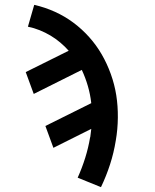

<svg xmlns="http://www.w3.org/2000/svg" viewBox="-20 -548 640 791"><path d="M396 223 300 184Q318 144 331 102.5Q344 61 351 19Q351 18 351.5 17.5Q352 17 352 16Q353 8 354 -0.5Q355 -9 356 -17L200 61L167 -29L356 -123Q352 -159 342 -193.5Q332 -228 317 -260L119 -161L86 -251L263 -339Q247 -357 228 -373Q209 -389 188 -401.5Q167 -414 143.5 -423.5Q120 -433 95 -438L121 -528Q165 -518 206 -499.5Q247 -481 282.5 -454.5Q318 -428 347.5 -395Q377 -362 399 -324Q421 -286 436.5 -243Q452 -200 459 -155.5Q466 -111 465.5 -63Q465 -15 457 31Q449 81 433.5 129Q418 177 396 223Z"/></svg>

Font: Iosevka Etoile SmBdObl
Style: Regular
Weight: 600
Italic angle: -9°
Designer: Belleve Invis
Foundry: Belleve Invis
Version: Version 15.5.2; ttfautohint (v1.8.4)